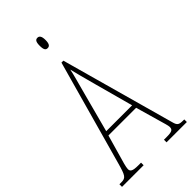

<svg xmlns="http://www.w3.org/2000/svg" viewBox="-276 -976 1049 1049"><g transform="rotate(-45 248.5 -451.5)"><path d="M247 -823C260 -823 270 -831 270 -863C270 -894 260 -903 247 -903C233 -903 225 -894 225 -863C225 -831 233 -823 247 -823ZM-2 0H165V-20H143C100 -20 89 -28 89 -46C89 -61 101 -101 109 -128L144 -251H358L398 -111C405 -86 414 -58 414 -48C414 -27 406 -20 362 -20H342V0H499V-20H492C458 -20 450 -25 442 -55L259 -714H244L74 -104C54 -32 47 -20 13 -20H-2ZM152 -276 214 -509C229 -567 245 -619 251 -653C259 -620 272 -570 293 -493L352 -276Z"/></g></svg>

Font: Noto Serif ExtraCondensed Thin
Style: Regular
Weight: 100
Width: 2
Designer: Monotype Design Team
Foundry: Monotype Imaging Inc.
Version: Version 2.013